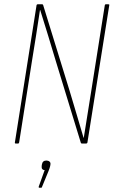

<svg xmlns="http://www.w3.org/2000/svg" viewBox="-20 -675 538 903"><path d="M54 0Q49 0 50 -5L152 -651Q153 -655 158 -655H178Q182 -655 183 -651L307 -249Q323 -194 340 -138.5Q357 -83 373 -27H374Q383 -81 391.5 -136.5Q400 -192 409 -246L473 -651Q474 -655 478 -655H489Q495 -655 494 -651L391 -4Q390 0 385 0H365Q361 0 360 -4L243 -386Q225 -446 206.5 -507Q188 -568 169 -628H168Q159 -567 149.5 -507Q140 -447 130 -386L70 -5Q69 0 65 0ZM165 208Q161 208 162 203L190 125Q183 125 179 120.5Q175 116 176 106L177 99Q180 80 198 80Q207 80 213 85Q219 90 217 100L216 106Q215 111 213 116.5Q211 122 208 130L178 203Q177 208 174 208Z"/></svg>

Font: Sofia Sans Condensed Thin
Style: Italic
Weight: 250
Italic angle: -9°
Version: Version 4.100